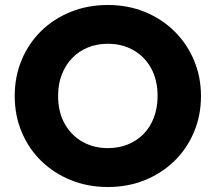

<svg xmlns="http://www.w3.org/2000/svg" viewBox="-20 -735 866 770"><path d="M412.5 15Q332 15 263.8 -12.8Q195.5 -40.5 145 -90Q94.5 -139.5 66.8 -206Q39 -272.5 39 -350Q39 -428 66.8 -494.5Q94.5 -561 145 -610.5Q195.5 -660 263.8 -687.5Q332 -715 412.5 -715Q493.5 -715 561.5 -687Q629.5 -659 680 -609Q730.5 -559 758.2 -492.8Q786 -426.5 786 -350Q786 -272.5 758.2 -206Q730.5 -139.5 680 -90Q629.5 -40.5 561.5 -12.8Q493.5 15 412.5 15ZM412.5 -141Q456 -141 492.2 -155.5Q528.5 -170 555.5 -197.5Q582.5 -225 597.2 -263.8Q612 -302.5 612 -350Q612 -414 586.2 -461Q560.5 -508 515.2 -533.8Q470 -559.5 412.5 -559.5Q369.5 -559.5 333 -544.8Q296.5 -530 269.8 -502.5Q243 -475 228 -436.5Q213 -398 213 -350Q213 -286.5 239 -239.5Q265 -192.5 310.2 -166.8Q355.5 -141 412.5 -141Z"/></svg>

Font: Geologica Cursive
Style: Bold
Weight: 700
Designer: Sindre Bremnes, Frode Helland
Foundry: Monokrom Skriftforlag AS
Version: Version 1.010;gftools[0.9.28]